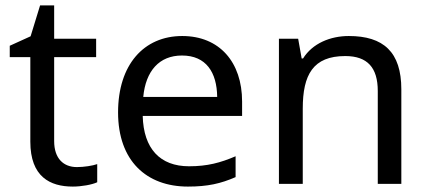

<svg xmlns="http://www.w3.org/2000/svg" viewBox="-20 -679 1583 709"><path d="M264 -62C215 -62 180 -93 180 -158V-468H335V-536H180V-659H128L93 -545L16 -510V-468H92V-156C92 -26 165 10 249 10C281 10 320 3 339 -6V-73C322 -67 290 -62 264 -62Z M653 -546C511 -546 416 -440 416 -264C416 -85 521 10 674 10C747 10 795 -1 850 -25V-102C794 -78 746 -65 678 -65C571 -65 510 -130 507 -251H874V-304C874 -450 790 -546 653 -546ZM652 -474C741 -474 781 -412 782 -321H509C518 -417 568 -474 652 -474Z M1268 -546C1200 -546 1134 -519 1099 -463H1094L1081 -536H1010V0H1098V-278C1098 -403 1136 -472 1255 -472C1337 -472 1375 -429 1375 -343V0H1462V-349C1462 -487 1396 -546 1268 -546Z"/></svg>

Font: Noto Sans Runic
Style: Regular
Weight: 400
Designer: Monotype Design Team
Foundry: Monotype Imaging Inc.
Version: Version 2.002